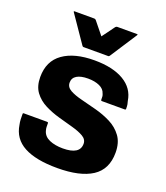

<svg xmlns="http://www.w3.org/2000/svg" viewBox="-138 -830 816 943"><g transform="rotate(20 270.0 -359.0)"><path d="M25.5 -179H147.5Q153.5 -179 153.5 -174.5Q153.5 -162 153.8 -154Q154 -146 157 -135.5Q164.5 -108 193.8 -95.2Q223 -82.5 264 -82.5Q353 -82.5 353 -138.5Q353 -161.5 330.2 -174.8Q307.5 -188 272 -197.8Q236.5 -207.5 196.5 -218.8Q156.5 -230 121 -248Q85.5 -266 63 -296.2Q40.5 -326.5 40.5 -374.5Q40.5 -458 100 -500.2Q159.5 -542.5 264 -542.5Q360 -542.5 417.8 -508.2Q475.5 -474 485 -410.5Q487.5 -403.5 489 -394.5Q490.5 -385.5 490.5 -371Q490.5 -366.5 485.5 -366.5H366Q360.5 -366.5 360.5 -371.5Q360.5 -382.5 360 -389Q359.5 -395.5 356 -403Q349.5 -425 324.8 -436.2Q300 -447.5 264.5 -447.5Q227 -447.5 206.2 -435Q185.5 -422.5 185.5 -398Q185.5 -374.5 209.2 -361.2Q233 -348 270.5 -338.8Q308 -329.5 350.2 -318.2Q392.5 -307 430 -288Q467.5 -269 491.5 -236.2Q515.5 -203.5 515.5 -151Q515.5 -64 452.8 -23.2Q390 17.5 271 17.5Q159.5 17.5 97.5 -15.8Q35.5 -49 25 -119.5Q22 -132.5 21.5 -146.2Q21 -160 21 -175Q21 -179 25.5 -179ZM254.5 -664.5 302.5 -730Q306.5 -735 312 -735H414.5Q421 -735 417.5 -730L326.5 -590Q323.5 -585 319.5 -585H189.5Q186 -585 182.5 -590L86.5 -730Q83 -735 89.5 -735H192Q197.5 -735 201.5 -730Z"/></g></svg>

Font: MFEK Sans
Style: Bold
Weight: 700
Designer: Owen Earl
Foundry: indestructible type*
Version: Version 0.001; ttfautohint (v1.8.4.7-5d5b)